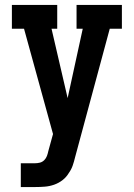

<svg xmlns="http://www.w3.org/2000/svg" viewBox="-20 -755 540 775"><path d="M64 0V-96H121Q131 -96 141 -98.5Q151 -101 158.5 -108.5Q166 -116 169.5 -125.5Q173 -135 175 -145L194 -214L77 -639H28V-735H211V-639H188L253 -359L314 -639H289V-735H472V-639H423L283 -120Q279 -103 273.5 -87Q268 -71 258 -57Q248 -40 232.5 -28Q217 -16 198.5 -9.5Q180 -3 160.5 -1.5Q141 0 121 0Z"/></svg>

Font: Iosevka Slab
Style: Bold
Weight: 700
Monospace: yes
Designer: Belleve Invis
Foundry: Belleve Invis
Version: Version 11.1.1; ttfautohint (v1.8.3)